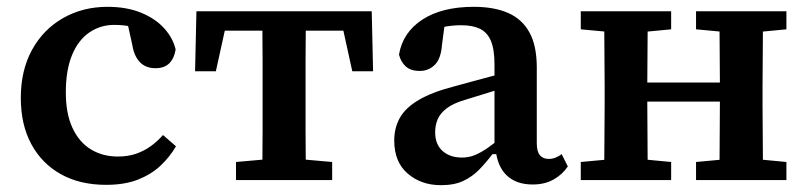

<svg xmlns="http://www.w3.org/2000/svg" viewBox="-20 -528 2362 563"><path d="M291 14Q214 14 158 -17.5Q102 -49 71.5 -106Q41 -163 41 -241Q41 -322 74 -382Q107 -442 165 -475Q223 -508 295 -508Q351 -508 393 -491Q435 -474 461 -445.5Q487 -417 495 -383Q491 -357 476.5 -342.5Q462 -328 436 -328Q407 -328 390 -346Q373 -364 368 -396L349 -482L415 -432Q393 -443 369 -449Q345 -455 315 -455Q274 -455 241.5 -432.5Q209 -410 191 -366Q173 -322 173 -257Q173 -195 192.5 -153Q212 -111 246.5 -90Q281 -69 325 -69Q355 -69 378.5 -77Q402 -85 421.5 -99Q441 -113 458 -132L496 -99Q478 -68 451 -42.5Q424 -17 385 -1.5Q346 14 291 14Z M552 -319 556 -495H1070L1074 -319H1013L977 -483L1029 -438H597L649 -483L613 -319ZM672 0V-53L785 -63H841L954 -53V0ZM749 0Q749 -30 749.5 -67.5Q750 -105 750 -144Q750 -183 750 -218V-277Q750 -312 750 -351Q750 -390 749.5 -427.5Q749 -465 749 -495H877Q877 -465 876.5 -427.5Q876 -390 876 -351Q876 -312 876 -277V-218Q876 -183 876 -144Q876 -105 876.5 -67.5Q877 -30 877 0Z M1273 15Q1215 15 1175.5 -19Q1136 -53 1136 -116Q1136 -153 1152.5 -182.5Q1169 -212 1208 -235Q1247 -258 1313 -275Q1341 -283 1368 -290Q1395 -297 1422 -304.5Q1449 -312 1476 -318V-276Q1443 -266 1409.5 -255.5Q1376 -245 1343 -235Q1309 -225 1290 -210.5Q1271 -196 1263.5 -178.5Q1256 -161 1256 -140Q1256 -105 1277.5 -85.5Q1299 -66 1335 -66Q1355 -66 1373 -73.5Q1391 -81 1411 -95Q1431 -109 1458 -131L1464 -76H1424Q1405 -51 1385 -30.5Q1365 -10 1338.5 2.5Q1312 15 1273 15ZM1542 13Q1493 13 1465 -14.5Q1437 -42 1433 -94L1430 -96V-339Q1430 -383 1419.5 -408Q1409 -433 1387.5 -443.5Q1366 -454 1333 -454Q1309 -454 1286.5 -450Q1264 -446 1240 -437L1287 -480L1276 -396Q1273 -356 1255 -338Q1237 -320 1211 -320Q1184 -320 1169.5 -333.5Q1155 -347 1150 -368Q1161 -433 1218.5 -470.5Q1276 -508 1369 -508Q1429 -508 1470 -490Q1511 -472 1532.5 -433Q1554 -394 1554 -330V-108Q1554 -84 1563 -73Q1572 -62 1589 -62Q1600 -62 1609.5 -66Q1619 -70 1627 -76L1645 -40Q1629 -16 1603 -1.5Q1577 13 1542 13Z M1751 0Q1752 -30 1752 -67.5Q1752 -105 1752.5 -144Q1753 -183 1753 -218V-277Q1753 -312 1752.5 -351Q1752 -390 1752 -427.5Q1752 -465 1751 -495H1880Q1879 -465 1879 -427.5Q1879 -390 1878.5 -351Q1878 -312 1878 -277V-238Q1878 -194 1878.5 -150.5Q1879 -107 1879 -68.5Q1879 -30 1880 0ZM2089 0Q2090 -31 2090 -69Q2090 -107 2090.5 -150.5Q2091 -194 2091 -238V-277Q2091 -312 2090.5 -351Q2090 -390 2090 -427.5Q2090 -465 2089 -495H2218Q2217 -465 2217 -427.5Q2217 -390 2216.5 -351Q2216 -312 2216 -277V-218Q2216 -183 2216.5 -144Q2217 -105 2217 -67.5Q2217 -30 2218 0ZM1683 0V-53L1791 -63H1843L1948 -53V0ZM1683 -442V-495H1948V-442L1843 -432H1791ZM2021 0V-53L2129 -63H2181L2286 -53V0ZM2021 -442V-495H2286V-442L2181 -432H2129ZM1840 -230V-286H2128V-230Z"/></svg>

Font: Source Serif 4 SemiBold
Style: Regular
Weight: 600
Designer: Frank Grießhammer
Foundry: Adobe Systems Incorporated
Version: Version 4.004;hotconv 1.0.116;makeotfexe 2.5.65601